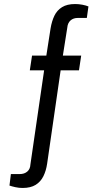

<svg xmlns="http://www.w3.org/2000/svg" viewBox="-20 -751 496 953"><path d="M92 182Q74 182 56 178Q38 174 27 170L34 113H78Q101 113 115.5 100.5Q130 88 131 65L199 -402H128L139 -475H210L231 -610Q237 -646 250 -673Q263 -700 288 -715.5Q313 -731 353 -731Q371 -731 389 -727.5Q407 -724 419 -719L411 -662H367Q344 -662 330 -649.5Q316 -637 314 -614L292 -475H383L372 -402H281L214 61Q209 96 195.5 123.5Q182 151 157 166.5Q132 182 92 182Z"/></svg>

Font: Archivo Narrow
Style: Regular
Weight: 400
Designer: Hector Gatti
Foundry: Omnibus-Type
Version: Version 3.002